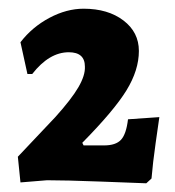

<svg xmlns="http://www.w3.org/2000/svg" viewBox="-20 -748 402 441"><path d="M107 -479Q144 -520 160 -547.5Q176 -575 175 -595Q175 -628 138 -628Q93 -628 54 -578H43L27 -651Q54 -686 93.5 -707Q133 -728 172 -728Q228 -728 263.5 -701Q299 -674 299 -631Q299 -587 270.5 -540.5Q242 -494 169 -420L172 -414H219Q246 -414 258 -427Q270 -440 274 -474L346 -479Q344 -465 337.5 -419.5Q331 -374 328 -338L316 -327Q290 -328 210 -331Q130 -334 88 -334L27 -329L21 -388Z"/></svg>

Font: Alegreya ExtraBold
Style: Regular
Weight: 800
Designer: Juan Pablo del Peral
Foundry: Huerta Tipografica
Version: Version 2.007; ttfautohint (v1.6)